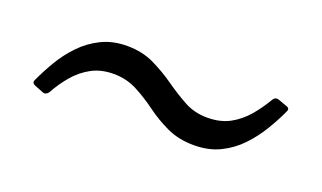

<svg xmlns="http://www.w3.org/2000/svg" viewBox="-35 -496 739 441"><g transform="rotate(20 335.0 -275.5)"><path d="M55 -199Q46 -203 50 -211Q61 -235 76 -260.5Q91 -286 112 -308Q133 -330 160.5 -343.5Q188 -357 223 -357Q260 -357 289 -343Q318 -329 343.5 -311Q369 -293 394.5 -279Q420 -265 451 -265Q483 -265 506 -277.5Q529 -290 546.5 -310.5Q564 -331 578 -355Q583 -363 592 -360L614 -352Q623 -349 618 -340Q607 -316 591.5 -290.5Q576 -265 555.5 -243.5Q535 -222 507.5 -208.5Q480 -195 444 -195Q407 -195 378 -208.5Q349 -222 324 -240.5Q299 -259 273 -272.5Q247 -286 216 -286Q185 -286 162 -273.5Q139 -261 121.5 -240.5Q104 -220 91 -196Q85 -188 78 -190Z"/></g></svg>

Font: Hahmlet
Style: Regular
Weight: 400
Designer: Minjoo Ham & Mark Frömberg
Foundry: hypertype
Version: Version 1.002